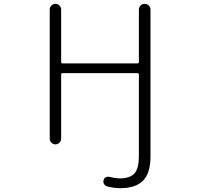

<svg xmlns="http://www.w3.org/2000/svg" viewBox="-20 -774 1040 1001"><path d="M298.8 -724.6V-451.2Q298.8 -443.4 305.7 -443.4H696.3Q704.1 -443.4 704.1 -451.2V-723.6Q704.1 -736.3 712.9 -745.1Q721.7 -753.9 734.4 -753.9Q747.1 -753.9 755.9 -745.1Q764.6 -736.3 764.6 -723.6V42Q764.6 127 726.6 167Q688.5 207 607.4 207Q572.3 207 537.1 197.3Q527.3 194.3 522 184.6Q516.6 174.8 520.5 164.1Q522.5 154.3 532.2 149.9Q542 145.5 551.8 148.4Q577.1 155.3 602.5 156.2Q658.2 156.2 681.2 129.9Q704.1 103.5 704.1 41V-384.8Q704.1 -392.6 696.3 -392.6H305.7Q298.8 -392.6 298.8 -384.8V-50.8Q298.8 -39.1 290 -30.3Q281.2 -21.5 269 -21.5Q256.8 -21.5 248 -30.3Q239.3 -39.1 239.3 -50.8V-724.6Q239.3 -736.3 248 -745.1Q256.8 -753.9 269 -753.9Q281.2 -753.9 290 -745.1Q298.8 -736.3 298.8 -724.6Z"/></svg>

Font: Rounded-X Mgen+ 2m light
Style: Regular
Weight: 200
Designer: [Source Han Sans]
Ryoko NISHIZUKA  (kana & ideographs); Paul D. Hunt (Latin, Greek & Cyrillic); Wenlong ZHANG  (bopomofo
Version: Version 1.059.20150602